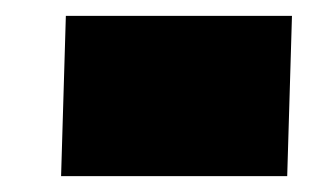

<svg xmlns="http://www.w3.org/2000/svg" viewBox="-20 -407 421 242"><path d="M63 -387H348L342 -185H57Z"/></svg>

Font: Literata 72pt Black
Style: Italic
Weight: 900
Italic angle: -2°
Designer: Latin by Veronika Burian and Jose Scaglione. Greek by Irene Vlachou. Cyrillic by Vera Evstafieva
Foundry: TypeTogether
Version: Version 3.002